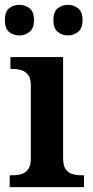

<svg xmlns="http://www.w3.org/2000/svg" viewBox="-21 -771 383 791"><path d="M19 0V-49H31Q52 -49 69 -54.5Q86 -60 96 -75Q106 -90 106 -119V-419Q106 -448 95.5 -462Q85 -476 68.5 -481.5Q52 -487 31 -487H22V-536H239V-121Q239 -91 248.5 -75.5Q258 -60 275.5 -54.5Q293 -49 313 -49H325V0ZM259 -625Q235 -625 217 -639.5Q199 -654 199 -688Q199 -723 217 -737Q235 -751 259 -751Q282 -751 300.5 -737Q319 -723 319 -688Q319 -654 300.5 -639.5Q282 -625 259 -625ZM59 -625Q34 -625 16.5 -639.5Q-1 -654 -1 -688Q-1 -723 16.5 -737Q34 -751 59 -751Q82 -751 100.5 -737Q119 -723 119 -688Q119 -654 100.5 -639.5Q82 -625 59 -625Z"/></svg>

Font: Noto Rashi Hebrew SemiBold
Style: Regular
Weight: 600
Version: Version 1.006